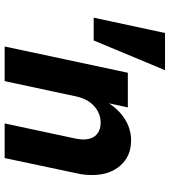

<svg xmlns="http://www.w3.org/2000/svg" viewBox="28 -758 730 826"><g transform="rotate(90 393.0 -345.0)"><path d="M180 0 293 -530H442L401 -340L368 -304Q384 -381 415.5 -434.5Q447 -488 490.5 -516Q534 -544 584 -544Q652 -544 692.5 -497.5Q733 -451 733 -377Q733 -361 731.5 -345Q730 -329 726 -312L660 0H511L576 -304Q578 -315 579 -323Q580 -331 580 -338Q580 -375 560.5 -394Q541 -413 508 -413Q468 -413 436.5 -385Q405 -357 394 -304L329 0ZM56 -383 122 -690H282L154 -383Z"/></g></svg>

Font: Radio Canada Big
Style: Bold Italic
Weight: 700
Italic angle: -12°
Designer: Étienne Aubert Bonn
Foundry: Coppers and Brasses
Version: Version 1.001